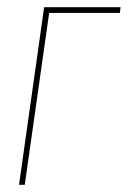

<svg xmlns="http://www.w3.org/2000/svg" viewBox="-20 -515 356 535"><path d="M33 0 103 -495H316L314 -479H117L49 0Z"/></svg>

Font: Alumni Sans Pinstripe
Style: Italic
Weight: 400
Italic angle: -8°
Designer: Robert E. Leuschke
Foundry: Robert E. Leuschke
Version: Version 1.010; ttfautohint (v1.8.4.7-5d5b)